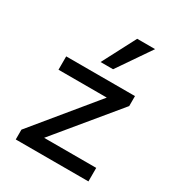

<svg xmlns="http://www.w3.org/2000/svg" viewBox="-180 -871 906 984"><g transform="rotate(30 273.0 -379.0)"><path d="M62 0V-58L385 -451L393 -419H73V-498H480V-439L154 -44L147 -80H492V0ZM240 -561 343 -758H449L314 -561Z"/></g></svg>

Font: Nunito Sans 6pt
Style: Regular
Weight: 400
Version: Version 3.101;gftools[0.9.27]